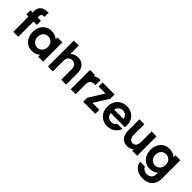

<svg xmlns="http://www.w3.org/2000/svg" viewBox="251 -2204 3878 3878"><g transform="rotate(45 2190.0 -264.5)"><path d="M91 -582V-552H28V-436H91V0H233V-436H330V-552H233V-577C233 -639 256 -661 324 -659V-777C168 -781 91 -718 91 -582Z M622 10C710 10 770 -22 803 -56V0H944V-551H803V-496C771 -530 712 -562 624 -562C483 -562 369 -450 369 -278C369 -105 483 10 622 10ZM511 -278C511 -380 581 -436 657 -436C733 -436 803 -378 803 -276C803 -173 733 -116 657 -116C581 -116 511 -175 511 -278Z M1082 -740V0H1222V-302C1222 -392 1269 -439 1342 -439C1413 -439 1460 -392 1460 -302V0H1600V-325C1600 -477 1511 -562 1389 -562C1318 -562 1257 -537 1222 -496V-740Z M1733 -552V0H1873V-273C1873 -381 1921 -413 2000 -413H2026V-560C1958 -560 1907 -543 1873 -516V-552Z M2432 -429V-552H2090V-437H2289L2089 -113V0H2435V-115H2237Z M2908 -330H2645C2657 -402 2709 -444 2775 -444C2847 -444 2904 -400 2908 -330ZM2502 -276C2502 -106 2616 9 2779 9C2901 9 3007 -66 3037 -172H2890C2873 -137 2839 -110 2779 -110C2709 -110 2651 -153 2643 -232H3048C3051 -250 3052 -270 3052 -287C3052 -451 2939 -562 2779 -562C2616 -562 2502 -446 2502 -276Z M3631 0V-552H3490V-250C3490 -160 3450 -113 3386 -113C3324 -113 3283 -160 3283 -250V-552H3143V-229C3143 -77 3227 9 3343 9C3405 9 3458 -11 3490 -44V0Z M3988 -562C3846 -562 3735 -450 3735 -278C3735 -105 3846 10 3988 10C4074 10 4137 -19 4170 -56V-21C4170 82 4111 126 4034 126C3964 126 3912 93 3897 43H3759C3773 170 3881 248 4037 248C4219 248 4311 129 4311 -21V-552H4170V-496C4138 -533 4074 -562 3988 -562ZM3877 -278C3877 -381 3948 -436 4023 -436C4100 -436 4170 -379 4170 -276C4170 -172 4100 -115 4023 -115C3948 -115 3877 -174 3877 -278Z"/></g></svg>

Font: Malmofest SemiBold
Style: Regular
Weight: 600
Designer: Jonny Pinhorn (Poppins), Kolossal
Version: Version 1.004;Glyphs 3.1.2 (3151)